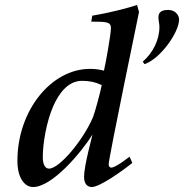

<svg xmlns="http://www.w3.org/2000/svg" viewBox="-20 -740 740 772"><path d="M50 -93C50 -23 80 12 113 12C190 12 306 -126 352 -199C351 -193 318 -74 318 -29C318 -1 331 12 349 12C382 12 475 -55 512 -85L501 -110C490 -102 445 -66 427 -66C421 -66 417 -71 417 -80C417 -104 539 -692 539 -692L531 -720C501 -710 434 -691 351 -677L347 -653C413 -653 426 -651 426 -626C426 -602 404 -480 398 -456C375 -462 357 -463 341 -463C188 -463 50 -298 50 -93ZM152 -108C152 -166 168 -255 195 -315C217 -364 253 -415 310 -415C340 -415 363 -410 389 -398C385 -374 361 -286 354 -269C316 -179 220 -62 177 -62C161 -62 152 -80 152 -108ZM554 -492 561 -482C626 -504 700 -611 700 -661C700 -681 683 -700 657 -700C637 -700 617 -696 617 -670C617 -657 621 -646 621 -632C621 -578 594 -527 554 -492Z"/></svg>

Font: KpRoman
Style: SemiboldItalic
Weight: 600
Italic angle: -11°
Version: Version 0.66